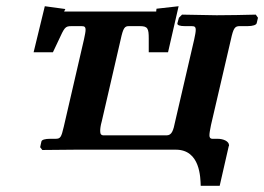

<svg xmlns="http://www.w3.org/2000/svg" viewBox="-20 -481 849 617"><path d="M394 -397H430C455 -397 458 -389 458 -357V-341V-313H520L554 -461L483 -453C482 -448 482 -444 482 -444H186L190 -452L124 -461L88 -313H150C157 -327 163 -341 168 -351C187 -392 189 -397 209 -397H242C251 -397 255 -395 255 -385C255 -379 253 -369 250 -355L185 -74C176.9 -39 174 -35 158 -35H142C125 -35 114 -32 113 -26L109 -8L116 1L223 0H545C624 0 624 91 625 116H686L715 -11C716 -12 716 -13 716 -14C716 -27 698 -35 679 -35H662C656 -35 653 -39 653 -46C653 -53 655 -64 658 -79L722 -354C730 -391 735 -397 750 -397H775C793 -397 804 -401 805 -407L809 -424L802 -434C765 -433 713 -432 676 -432L565 -434L555 -424L550 -406C549 -400 558 -397 575 -397H596C605 -397 609 -395 609 -385C609 -378 607 -368 604 -354L543 -91C537 -61 532 -46 515 -46H314C305 -46 302 -50 302 -60C302 -67 303 -77 307 -91L368 -355C376 -392 381 -397 394 -397Z"/></svg>

Font: Linux Libertine O
Style: Bold Italic
Weight: 700
Italic angle: -11.5°
Designer: Philipp H. Poll
Foundry: Philipp H. Poll
Version: Version 4.1.0